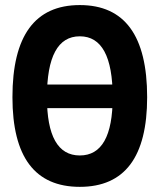

<svg xmlns="http://www.w3.org/2000/svg" viewBox="-20 -723 626 753"><path d="M88.9 -298.8V-391.6H499.5V-298.8ZM293 9.8Q28.8 9.8 28.8 -341.8Q28.8 -703.1 293 -703.1Q557.1 -703.1 557.1 -341.8Q557.1 9.8 293 9.8ZM293 -113.3Q421.9 -113.3 421.9 -341.8Q421.9 -580.6 293 -580.6Q164.1 -580.6 164.1 -341.8Q164.1 -113.3 293 -113.3Z"/></svg>

Font: Cascadia Mono PL
Style: Regular
Weight: 400
Monospace: yes
Designer: Aaron Bell
Foundry: Saja Typeworks
Version: Version 2102.003